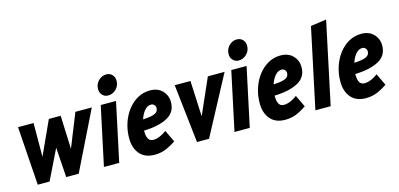

<svg xmlns="http://www.w3.org/2000/svg" viewBox="-69 -1210 3456 1662"><g transform="rotate(-15 1659.0 -378.5)"><path d="M71 -525H210L209 -223L347 -525H453L465 -226L585 -525H732L474 0H362L344 -268L213 0H107Z M825 -663Q825 -708 855.5 -738.5Q886 -769 926 -769Q958 -769 978.5 -747.5Q999 -726 999 -694Q999 -649 968.5 -618.5Q938 -588 897 -588Q866 -588 845.5 -609.5Q825 -631 825 -663ZM700 0 812 -525H949L837 0Z M975 -183Q975 -254 996 -317.5Q1017 -381 1055 -430.5Q1093 -480 1144 -508.5Q1195 -537 1255 -537Q1325 -537 1365.5 -495Q1406 -453 1406 -393Q1406 -302 1328 -260Q1250 -218 1117 -214Q1117 -211 1117 -207Q1117 -164 1130.5 -140Q1144 -116 1175 -116Q1204 -116 1235.5 -129.5Q1267 -143 1294 -164L1345 -57Q1290 -20 1246.5 -4Q1203 12 1153 12Q1067 12 1021 -41.5Q975 -95 975 -183ZM1233 -416Q1199 -416 1173.5 -385Q1148 -354 1134 -310Q1191 -313 1221 -321.5Q1251 -330 1261.5 -344Q1272 -358 1272 -376Q1272 -392 1261 -404Q1250 -416 1233 -416Z M1475 -525H1616L1631 -205L1772 -525H1922L1642 0H1534Z M1995 -663Q1995 -708 2025.5 -738.5Q2056 -769 2096 -769Q2128 -769 2148.5 -747.5Q2169 -726 2169 -694Q2169 -649 2138.5 -618.5Q2108 -588 2067 -588Q2036 -588 2015.5 -609.5Q1995 -631 1995 -663ZM1870 0 1982 -525H2119L2007 0Z M2145 -183Q2145 -254 2166 -317.5Q2187 -381 2225 -430.5Q2263 -480 2314 -508.5Q2365 -537 2425 -537Q2495 -537 2535.5 -495Q2576 -453 2576 -393Q2576 -302 2498 -260Q2420 -218 2287 -214Q2287 -211 2287 -207Q2287 -164 2300.5 -140Q2314 -116 2345 -116Q2374 -116 2405.5 -129.5Q2437 -143 2464 -164L2515 -57Q2460 -20 2416.5 -4Q2373 12 2323 12Q2237 12 2191 -41.5Q2145 -95 2145 -183ZM2403 -416Q2369 -416 2343.5 -385Q2318 -354 2304 -310Q2361 -313 2391 -321.5Q2421 -330 2431.5 -344Q2442 -358 2442 -376Q2442 -392 2431 -404Q2420 -416 2403 -416Z M2595 0 2747 -715 2888 -735 2732 0Z M2868 -183Q2868 -254 2889 -317.5Q2910 -381 2948 -430.5Q2986 -480 3037 -508.5Q3088 -537 3148 -537Q3218 -537 3258.5 -495Q3299 -453 3299 -393Q3299 -302 3221 -260Q3143 -218 3010 -214Q3010 -211 3010 -207Q3010 -164 3023.5 -140Q3037 -116 3068 -116Q3097 -116 3128.5 -129.5Q3160 -143 3187 -164L3238 -57Q3183 -20 3139.5 -4Q3096 12 3046 12Q2960 12 2914 -41.5Q2868 -95 2868 -183ZM3126 -416Q3092 -416 3066.5 -385Q3041 -354 3027 -310Q3084 -313 3114 -321.5Q3144 -330 3154.5 -344Q3165 -358 3165 -376Q3165 -392 3154 -404Q3143 -416 3126 -416Z"/></g></svg>

Font: Radio Canada Condensed
Style: Bold Italic
Weight: 700
Width: 3
Italic angle: -12°
Designer: Charles Daoud, Etienne Aubert Bonn, Alexandre Saumier Demers, Jacques Le Bailly
Foundry: Radio-Canada
Version: Version 2.104; ttfautohint (v1.8.4.7-5d5b);gftools[0.9.28.de